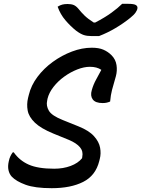

<svg xmlns="http://www.w3.org/2000/svg" viewBox="-20 -970 740 1006"><path d="M461 -720Q498 -720 522 -709.5Q546 -699 564 -681Q586 -659 590.5 -629Q595 -599 587 -570Q574 -526 567 -499Q560 -472 557 -438Q548 -434 538.5 -432Q529 -430 518 -430Q480 -430 466 -449Q452 -468 461 -498Q469 -527 483.5 -553Q498 -579 511 -604Q488 -620 451 -620Q420 -620 384.5 -606Q349 -592 316.5 -568.5Q284 -545 260.5 -515Q237 -485 229 -453L227 -442Q221 -416 236 -390Q251 -364 309 -341L391 -308Q446 -286 472.5 -256.5Q499 -227 504.5 -196Q510 -165 503 -138L500 -126Q481 -50 416 -17Q351 16 251 16Q163 16 114 -2Q65 -20 42 -44Q29 -58 24.5 -78.5Q20 -99 26 -125Q29 -140 34.5 -151.5Q40 -163 47 -172H52Q82 -129 130.5 -107.5Q179 -86 264 -86Q311 -86 350 -100.5Q389 -115 410 -141L411 -148Q417 -177 399 -198.5Q381 -220 341 -237L260 -270Q194 -297 162.5 -327.5Q131 -358 125 -391Q119 -424 127 -457L131 -473Q143 -523 176.5 -567.5Q210 -612 257 -646Q304 -680 357 -700Q410 -720 461 -720ZM499 -781H459Q436 -781 419 -786.5Q402 -792 379 -809Q350 -832 323 -863.5Q296 -895 282 -935Q295 -943 306.5 -946Q318 -949 334 -949Q353 -949 365.5 -944Q378 -939 390 -925Q405 -906 423 -888.5Q441 -871 471 -852H479Q529 -878 563.5 -903Q598 -928 620 -950H650Q682 -950 692 -943.5Q702 -937 700 -926Q699 -917 690.5 -904.5Q682 -892 662 -876Q626 -847 584.5 -822.5Q543 -798 499 -781Z"/></svg>

Font: Recursive Sn Csl St Med
Style: Italic
Weight: 500
Italic angle: -15°
Version: Version 1.079;hotconv 1.0.112;makeotfexe 2.5.65598; ttfautoh